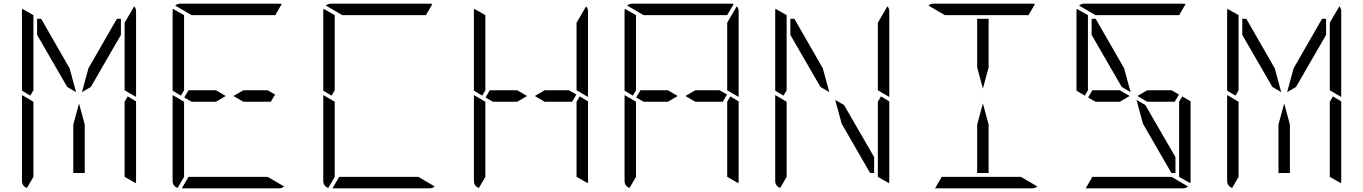

<svg xmlns="http://www.w3.org/2000/svg" viewBox="-20 -1020 7384 1040"><path d="M439 -345V-83H377V-345L408 -460ZM672 -498 717 -471V-41Q717 -32 715 -28L655 -62V-70V-82V-83V-134V-265V-450V-469ZM459 -650 613 -918H635V-831L472 -549L424 -521ZM144 -502 99 -529V-959Q99 -968 101 -972L161 -938V-928V-918V-866V-735V-548V-531ZM126 -2Q99 -12 99 -41V-500V-505L134 -485L152 -474L161 -469V-452V-265V-134V-83V-82V-72V-62ZM717 -959V-500V-495L682 -515L664 -526L655 -531V-550V-735V-866V-897L707 -986Q717 -974 717 -959ZM181 -831V-918H203L357 -650L392 -521L344 -549Z M1298 -531H1430L1470 -508L1447 -469H1298L1245 -500ZM960 -502 915 -529V-959Q915 -968 917 -972L977 -938V-928V-918V-866V-735V-548V-531ZM942 -2Q915 -12 915 -41V-500V-505L950 -485L968 -474L977 -469V-452V-265V-134V-83V-82V-72V-62ZM1018 -938 929 -990Q941 -1000 956 -1000H1224H1492Q1502 -1000 1506 -998L1471 -938H1441H1255H1193ZM1430 -62 1519 -10Q1507 0 1492 0H1224H965L1001 -62H1007H1193H1255ZM1150 -469H1018L978 -492L1001 -531H1150L1203 -500Z M1776 -502 1731 -529V-959Q1731 -968 1733 -972L1793 -938V-928V-918V-866V-735V-548V-531ZM1758 -2Q1731 -12 1731 -41V-500V-505L1766 -485L1784 -474L1793 -469V-452V-265V-134V-83V-82V-72V-62ZM1834 -938 1745 -990Q1757 -1000 1772 -1000H2040H2308Q2318 -1000 2322 -998L2287 -938H2257H2071H2009ZM2246 -62 2335 -10Q2323 0 2308 0H2040H1781L1817 -62H1823H2009H2071Z M2930 -531H3062L3102 -508L3079 -469H2930L2877 -500ZM3120 -498 3165 -471V-41Q3165 -32 3163 -28L3103 -62V-70V-82V-83V-134V-265V-450V-469ZM2592 -502 2547 -529V-959Q2547 -968 2549 -972L2609 -938V-928V-918V-866V-735V-548V-531ZM2574 -2Q2547 -12 2547 -41V-500V-505L2582 -485L2600 -474L2609 -469V-452V-265V-134V-83V-82V-72V-62ZM2782 -469H2650L2610 -492L2633 -531H2782L2835 -500ZM3165 -959V-500V-495L3130 -515L3112 -526L3103 -531V-550V-735V-866V-897L3155 -986Q3165 -974 3165 -959Z M3746 -531H3878L3918 -508L3895 -469H3746L3693 -500ZM3936 -498 3981 -471V-41Q3981 -32 3979 -28L3919 -62V-70V-82V-83V-134V-265V-450V-469ZM3408 -502 3363 -529V-959Q3363 -968 3365 -972L3425 -938V-928V-918V-866V-735V-548V-531ZM3390 -2Q3363 -12 3363 -41V-500V-505L3398 -485L3416 -474L3425 -469V-452V-265V-134V-83V-82V-72V-62ZM3466 -938 3377 -990Q3389 -1000 3404 -1000H3672H3940Q3950 -1000 3954 -998L3919 -938H3889H3703H3641ZM3598 -469H3466L3426 -492L3449 -531H3598L3651 -500ZM3981 -959V-500V-495L3946 -515L3928 -526L3919 -531V-550V-735V-866V-897L3971 -986Q3981 -974 3981 -959Z M4552 -451 4715 -169V-83H4693L4539 -350L4504 -479ZM4752 -498 4797 -471V-41Q4797 -32 4795 -28L4735 -62V-70V-82V-83V-134V-265V-450V-469ZM4224 -502 4179 -529V-959Q4179 -968 4181 -972L4241 -938V-928V-918V-866V-735V-548V-531ZM4206 -2Q4179 -12 4179 -41V-500V-505L4214 -485L4232 -474L4241 -469V-452V-265V-134V-83V-82V-72V-62ZM4797 -959V-500V-495L4762 -515L4744 -526L4735 -531V-550V-735V-866V-897L4787 -986Q4797 -974 4797 -959ZM4261 -831V-918H4283L4437 -650L4472 -521L4424 -549Z M5335 -345V-83H5273V-345L5304 -460ZM5273 -655V-918H5335V-655L5304 -540ZM5098 -938 5009 -990Q5021 -1000 5036 -1000H5304H5572Q5582 -1000 5586 -998L5551 -938H5521H5335H5273ZM5510 -62 5599 -10Q5587 0 5572 0H5304H5045L5081 -62H5087H5273H5335Z M6184 -451 6347 -169V-83H6325L6171 -350L6136 -479ZM6194 -531H6326L6366 -508L6343 -469H6194L6141 -500ZM6384 -498 6429 -471V-41Q6429 -32 6427 -28L6367 -62V-70V-82V-83V-134V-265V-450V-469ZM5856 -502 5811 -529V-959Q5811 -968 5813 -972L5873 -938V-928V-918V-866V-735V-548V-531ZM5914 -938 5825 -990Q5837 -1000 5852 -1000H6120H6388Q6398 -1000 6402 -998L6367 -938H6337H6151H6089ZM6326 -62 6415 -10Q6403 0 6388 0H6120H5861L5897 -62H5903H6089H6151ZM6046 -469H5914L5874 -492L5897 -531H6046L6099 -500ZM5893 -831V-918H5915L6069 -650L6104 -521L6056 -549Z M6967 -345V-83H6905V-345L6936 -460ZM7200 -498 7245 -471V-41Q7245 -32 7243 -28L7183 -62V-70V-82V-83V-134V-265V-450V-469ZM6987 -650 7141 -918H7163V-831L7000 -549L6952 -521ZM6672 -502 6627 -529V-959Q6627 -968 6629 -972L6689 -938V-928V-918V-866V-735V-548V-531ZM6654 -2Q6627 -12 6627 -41V-500V-505L6662 -485L6680 -474L6689 -469V-452V-265V-134V-83V-82V-72V-62ZM7245 -959V-500V-495L7210 -515L7192 -526L7183 -531V-550V-735V-866V-897L7235 -986Q7245 -974 7245 -959ZM6709 -831V-918H6731L6885 -650L6920 -521L6872 -549Z"/></svg>

Font: DSEG14 Modern
Style: Light
Weight: 300
Designer: Keshikan(Twitter:@keshinomi_88pro)
Version: Version 0.46